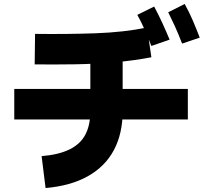

<svg xmlns="http://www.w3.org/2000/svg" viewBox="-20 -874 1040 969"><path d="M210 75 190 -86Q276 -93 331 -120Q386 -147 411 -195Q436 -243 436 -313V-637H599V-313Q599 -200 555 -117Q511 -34 424 15Q337 64 210 75ZM52 -271V-425H928V-271ZM155 -549 157 -703Q317 -701 460.5 -706Q604 -711 722 -735L744 -585Q655 -568 557.5 -559.5Q460 -551 358 -549.5Q256 -548 155 -549ZM744 -642Q724 -693 707.5 -730Q691 -767 673 -799L758 -841Q780 -800 799.5 -757.5Q819 -715 836 -674ZM899 -654Q879 -706 862 -743Q845 -780 829 -812L912 -854Q935 -813 953.5 -769.5Q972 -726 988 -684Z"/></svg>

Font: Murecho Thin ExtraBold
Style: Regular
Weight: 800
Version: Version 1.010